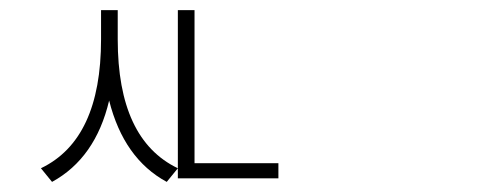

<svg xmlns="http://www.w3.org/2000/svg" viewBox="-20 -757 960 380"><path d="M213 -737V-679Q213 -481 332 -424L310 -397Q225 -443 196 -558Q169 -444 83 -397L61 -424Q180 -481 180 -679V-737ZM365 -434H531V-404H332V-737H365Z"/></svg>

Font: Noto Sans Korean Thin
Style: Regular
Weight: 250
Designer: Ryoko NISHIZUKA  (kana & ideographs); Paul D. Hunt (Latin, Greek & Cyrillic); Wenlong ZHANG  (bopomofo); Sandoll Communi
Foundry: Adobe Systems Incorporated
Version: Version 1.0001;PS 1;hotconv 1.0.78;makeotf.lib2.5.61930